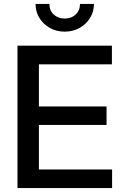

<svg xmlns="http://www.w3.org/2000/svg" viewBox="-20 -961 632 981"><path d="M69.3 0V-727.5H551.8V-632.3H178.7V-417H524.4V-322.8H178.7V-95.2H552.7V0ZM310.5 -799.3Q268.6 -799.3 234.9 -818.1Q201.2 -836.9 181.4 -869.1Q161.6 -901.4 161.6 -940.9H232.4Q232.4 -907.7 254.4 -887Q276.4 -866.2 310.5 -866.2Q344.7 -866.2 366.7 -887Q388.7 -907.7 388.7 -940.9H460Q460 -901.4 440.2 -869.4Q420.4 -837.4 386.7 -818.4Q353 -799.3 310.5 -799.3Z"/></svg>

Font: Inter 28pt Medium
Style: Regular
Weight: 500
Designer: Rasmus Andersson
Foundry: rsms
Version: Version 4.001;git-66647c0bb